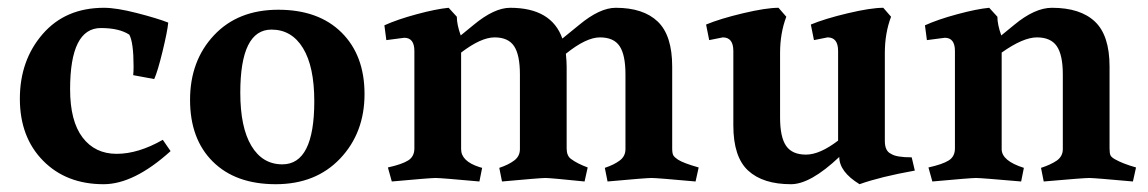

<svg xmlns="http://www.w3.org/2000/svg" viewBox="-20 -457 2948 493"><path d="M322 -264Q323 -273 323 -286Q323 -348 312 -368Q286 -385 239 -385Q160 -385 160 -228Q160 -146 192 -104Q224 -62 279.5 -62Q335 -62 398 -98L418 -69Q324 16 246 16Q150 16 90.5 -44.5Q31 -105 31 -203.5Q31 -302 89.5 -369.5Q148 -437 247 -437Q279 -437 331.5 -423.5Q384 -410 412 -399Q410 -377 397.5 -325.5Q385 -274 376 -254Z M688 16Q585 16 526.5 -42Q468 -100 468 -200.5Q468 -301 529.5 -366.5Q591 -432 694.5 -432Q798 -432 857 -373.5Q916 -315 916 -215.5Q916 -116 853.5 -50Q791 16 688 16ZM597 -219Q597 -130 625.5 -82.5Q654 -35 705 -35Q787 -35 787 -197Q787 -286 758 -333.5Q729 -381 677 -381Q597 -381 597 -219Z M1433 -319Q1435 -299 1435 -286V-76Q1435 -57 1446 -49Q1462 -37 1489 -27L1481 9Q1393 0 1380.5 0Q1368 0 1269 9L1262 -26Q1286 -34 1300.5 -45Q1315 -56 1315 -74V-266Q1315 -316 1300 -338.5Q1285 -361 1250 -361Q1215 -361 1164 -322V-74Q1164 -43 1211 -28L1218 -26L1211 9Q1112 0 1098.5 0Q1085 0 986 9L976 -27Q1012 -35 1028 -45Q1044 -55 1044 -76V-326Q1044 -360 1018 -360L972 -354L967 -392Q1000 -407 1050 -420.5Q1100 -434 1132 -437L1153 -414Q1153 -394 1163 -366L1196 -393Q1249 -437 1290 -437Q1396 -437 1424 -358L1467 -393Q1520 -437 1561 -437Q1632 -437 1669 -401.5Q1706 -366 1706 -286V-76Q1706 -63 1709 -58Q1712 -53 1721 -47Q1735 -38 1774 -27L1766 9Q1667 0 1653 0Q1639 0 1540 9L1533 -26Q1557 -34 1571.5 -45Q1586 -56 1586 -74V-266Q1586 -316 1571 -338.5Q1556 -361 1520.5 -361Q1485 -361 1433 -319Z M2252 -321V-95Q2252 -69 2268 -62Q2281 -53 2321 -53L2329 -19Q2240 -3 2187 16Q2135 -16 2135 -54Q2061 16 2011 16Q1939 16 1901 -19Q1863 -54 1863 -135V-326Q1863 -361 1836 -361L1801 -354L1793 -394Q1829 -409 1888 -423Q1947 -437 1979 -437L1999 -414Q1983 -372 1983 -321V-155Q1983 -105 1998.5 -82.5Q2014 -60 2049.5 -60Q2085 -60 2132 -96V-326Q2132 -361 2105 -361L2070 -354L2062 -394Q2098 -409 2157 -423Q2216 -437 2248 -437L2268 -414Q2252 -372 2252 -321Z M2552 -74Q2552 -44 2609 -26L2602 9Q2499 0 2486 0Q2473 0 2374 9L2364 -27Q2400 -35 2416 -45Q2432 -55 2432 -76V-326Q2432 -360 2406 -360L2360 -354L2355 -392Q2388 -407 2438 -420.5Q2488 -434 2520 -437L2541 -414Q2541 -394 2551 -366L2584 -393Q2637 -437 2681 -437Q2754 -437 2791.5 -401.5Q2829 -366 2829 -286V-76Q2829 -63 2831.5 -58Q2834 -53 2843 -48Q2862 -37 2897 -27L2889 9Q2790 0 2776.5 0Q2763 0 2660 9L2653 -26Q2678 -34 2694 -45Q2709 -56 2709 -74V-266Q2709 -316 2693.5 -338.5Q2678 -361 2642.5 -361Q2607 -361 2552 -322Z"/></svg>

Font: Buenard
Style: Bold
Weight: 700
Foundry: FontFuror
Version: Version 1.002 2011